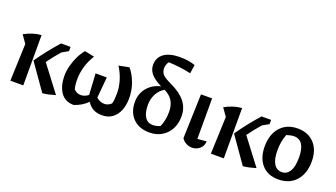

<svg xmlns="http://www.w3.org/2000/svg" viewBox="-65 -1260 3122 1786"><g transform="rotate(20 1496.0 -367.5)"><path d="M71 0 85 -368 31 -445Q70 -467 112.5 -481Q155 -495 199 -498V0ZM390 8 209 -250Q250 -310 297.5 -370Q345 -430 396 -487H490V-445L427 -409Q399 -377 372.5 -344Q346 -311 321 -276L516 -19Q483 -9 452 -2Q421 5 390 8Z M702 11Q615 11 571.5 -52Q528 -115 528 -216Q528 -264 541 -314.5Q554 -365 576.5 -412Q599 -459 630 -496L726 -476Q690 -420 670.5 -354.5Q651 -289 651 -225Q651 -191 654 -168.5Q657 -146 662 -129Q692 -98 731 -98Q750 -98 770 -105.5Q790 -113 805 -126L793 -335H904L885 -129Q904 -111 925.5 -103.5Q947 -96 966 -96Q1001 -96 1033 -125Q1039 -147 1041.5 -172Q1044 -197 1044 -228Q1044 -289 1025 -352.5Q1006 -416 968 -476L1070 -496Q1113 -446 1139.5 -373.5Q1166 -301 1166 -225Q1166 -157 1145 -104Q1124 -51 1082.5 -20Q1041 11 979 11Q931 11 894.5 -8Q858 -27 832 -68Q781 -15 702 11Z M1449 11Q1347 11 1287 -49.5Q1227 -110 1227 -211Q1227 -294 1276.5 -353Q1326 -412 1407 -430Q1334 -466 1301 -505Q1268 -544 1268 -593Q1268 -666 1323.5 -706Q1379 -746 1481 -746Q1564 -746 1632 -723L1619 -637Q1560 -650 1505.5 -656.5Q1451 -663 1400 -665H1397Q1375 -633 1375 -599Q1375 -560 1398.5 -536Q1422 -512 1487 -482Q1586 -436 1633.5 -374.5Q1681 -313 1681 -233Q1681 -160 1652 -105.5Q1623 -51 1570.5 -20Q1518 11 1449 11ZM1350 -227Q1350 -149 1377.5 -107Q1405 -65 1456 -65Q1489 -65 1528 -81Q1558 -146 1558 -233Q1558 -360 1448 -411Q1402 -384 1376 -335.5Q1350 -287 1350 -227Z M1767 -48 1781 -487H1891V-86L1980 -94Q1978 -46 1945 -19Q1912 8 1870 8Q1841 8 1813.5 -6Q1786 -20 1767 -48Z M2056 0 2070 -368 2016 -445Q2055 -467 2097.5 -481Q2140 -495 2184 -498V0ZM2375 8 2194 -250Q2235 -310 2282.5 -370Q2330 -430 2381 -487H2475V-445L2412 -409Q2384 -377 2357.5 -344Q2331 -311 2306 -276L2501 -19Q2468 -9 2437 -2Q2406 5 2375 8Z M2725 11Q2621 11 2562 -55.5Q2503 -122 2503 -237Q2503 -316 2531.5 -374.5Q2560 -433 2612.5 -465Q2665 -497 2737 -497Q2841 -497 2902 -431Q2963 -365 2963 -253Q2963 -131 2899 -60Q2835 11 2725 11ZM2733 -64Q2782 -64 2810.5 -109Q2839 -154 2839 -245Q2839 -417 2728 -417Q2700 -417 2656 -403Q2641 -366 2634 -326.5Q2627 -287 2627 -241Q2627 -153 2655 -108.5Q2683 -64 2733 -64Z"/></g></svg>

Font: Piazzolla SemiBold
Style: Regular
Weight: 600
Designer: Juan Pablo del Peral
Foundry: Huerta Tipografica
Version: Version 1.330